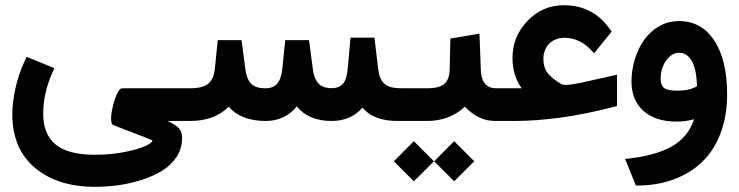

<svg xmlns="http://www.w3.org/2000/svg" viewBox="-20 -470 2873 746"><path d="M692.4 0H631.3Q661.6 14.2 674.6 27.8Q687.5 41.5 687.5 66.4Q687.5 107.4 665.3 140.6Q643.1 173.8 607.9 194.8Q572.8 215.8 527.1 230Q481.4 244.1 437.3 250Q393.1 255.9 350.1 255.9Q203.1 255.9 115.5 181.9Q27.8 107.9 27.8 -27.3Q27.8 -70.8 39.6 -125.2Q51.3 -179.7 75.7 -232.4L83.5 -249L100.6 -242.2L172.4 -212.9L190.9 -205.1L183.1 -187Q147.9 -107.9 147.9 -26.9Q147.9 51.3 196 91.3Q244.1 131.3 349.1 131.3Q427.2 131.3 495.8 113.5Q564.5 95.7 572.8 75.7Q567.9 73.2 546.9 64.9L420.4 16.1Q414.1 14.2 412.4 2.4Q410.6 -9.3 412.6 -25.1Q414.6 -41 418.9 -58.8Q423.3 -76.7 429 -91.8Q434.6 -106.9 441.4 -116.9Q448.2 -127 454.1 -127H692.4Q701.2 -127 701.2 -72.3V-55.7Q701.2 0 692.4 0Z M1549.8 0H1524.4Q1479 0 1444.6 -12.7Q1410.2 -25.4 1388.2 -51.8Q1366.2 -25.9 1335.9 -12.9Q1305.7 0 1268.1 0Q1224.1 0 1189.9 -14.2Q1155.8 -28.3 1133.3 -56.6Q1086.9 0 1012.2 0Q917.5 0 868.2 -55.2Q813.5 0 718.8 0H687Q679.2 0 674.1 -4.9Q668.9 -9.8 666.7 -19.3Q664.6 -28.8 664.1 -36.4Q663.6 -43.9 663.6 -55.7V-72.3Q663.6 -87.9 664.6 -98.1Q665.5 -108.4 671.1 -117.7Q676.8 -127 687 -127H719.7Q767.1 -127 789.1 -144.8Q811 -162.6 814.9 -203.6L824.2 -296.4L826.2 -314H843.8H901.4H918.5L920.9 -296.9L933.1 -203.6Q936.5 -175.3 945.8 -158.4Q955.1 -141.6 970.7 -134.3Q986.3 -127 1011.2 -127Q1030.8 -127 1043.9 -134.3Q1057.1 -141.6 1065.7 -158.7Q1074.2 -175.8 1077.1 -203.6L1086.4 -296.4L1088.4 -314H1106H1163.6H1180.7L1183.1 -296.9L1195.3 -203.1Q1198.7 -175.3 1208 -158.7Q1217.3 -142.1 1231.9 -134.8Q1246.6 -127.4 1269 -127.4Q1297.9 -127.4 1312.7 -144.5Q1327.6 -161.6 1331.1 -203.6L1340.3 -306.2L1341.8 -323.7H1359.9H1417.5H1435.1L1437 -306.6L1449.2 -203.1Q1453.6 -163.6 1472.4 -146Q1491.2 -128.4 1527.8 -127.4L1549.8 -127Q1558.6 -127 1558.6 -72.3V-55.7Q1558.6 0 1549.8 0Z M1744.6 78.6 1822.8 156.7 1744.6 234.4 1667 156.7ZM1587.9 78.6 1666 156.7 1587.9 234.4 1510.3 156.7ZM1922.9 0H1906.2Q1870.1 0 1841.8 -13.7Q1813.5 -27.3 1786.1 -55.2Q1726.6 0 1638.7 0H1544.4Q1536.6 0 1531.5 -4.9Q1526.4 -9.8 1524.2 -19.3Q1522 -28.8 1521.5 -36.4Q1521 -43.9 1521 -55.7V-72.3Q1521 -87.9 1522 -98.1Q1522.9 -108.4 1528.6 -117.7Q1534.2 -127 1544.4 -127H1640.6Q1686.5 -127 1706.3 -144Q1726.1 -161.1 1727.1 -199.2L1729.5 -304.2L1730 -320.3L1745.6 -322.8L1820.8 -335.4L1842.8 -339.4L1843.8 -316.9L1848.1 -199.2Q1850.6 -127 1907.7 -127H1922.9Q1931.6 -127 1931.6 -72.3V-55.7Q1931.6 0 1922.9 0Z M1917.5 -127H2006.8Q1971.2 -176.3 1971.2 -244.6Q1971.2 -328.1 2029.5 -388.9Q2087.9 -449.7 2170.4 -449.7Q2282.7 -449.7 2347.7 -359.4L2356.4 -347.7L2347.2 -335.9L2302.2 -280.3L2288.6 -263.2L2273.4 -278.8Q2252 -300.8 2226.1 -312Q2200.2 -323.2 2174.8 -323.2Q2136.2 -323.2 2113.8 -300Q2091.3 -276.9 2091.3 -241.2Q2091.3 -207 2108.2 -185.8Q2125 -164.6 2162.1 -142.6Q2167 -140.1 2177.7 -140.1Q2196.8 -140.1 2234.4 -147.9L2353.5 -174.3L2377.4 -179.7V-155.3V-73.2V-58.1L2362.8 -54.2Q2153.3 0 1976.6 0H1917.5Q1909.7 0 1904.5 -4.9Q1899.4 -9.8 1897.2 -19.3Q1895 -28.8 1894.5 -36.4Q1894 -43.9 1894 -55.7V-72.3Q1894 -87.9 1895 -98.1Q1896 -108.4 1901.6 -117.7Q1907.2 -127 1917.5 -127Z M2618.2 -265.1Q2590.8 -265.1 2568.8 -235.4Q2546.9 -205.6 2546.9 -164.1Q2546.9 -138.7 2560.3 -128.2Q2573.7 -117.7 2612.8 -117.7Q2657.7 -117.7 2688 -134.8Q2686.5 -199.7 2668.2 -232.4Q2649.9 -265.1 2618.2 -265.1ZM2617.7 -388.2Q2706.1 -388.2 2755.6 -312Q2805.2 -235.8 2805.2 -103.5Q2805.2 -19.5 2779.8 47.6Q2754.4 114.7 2708 159.2Q2661.6 203.6 2596.9 227.3Q2532.2 251 2454.1 251H2450.7L2445.8 238.8L2418.9 172.4L2408.7 147.5Q2523.9 136.2 2589.1 99.6Q2654.3 63 2676.8 -6.8Q2644.5 2.4 2607.9 2.4Q2526.9 2.4 2480.2 -39.1Q2433.6 -80.6 2433.6 -152.8Q2433.6 -198.2 2446.8 -240.7Q2460 -283.2 2483.4 -315.9Q2506.8 -348.6 2541.7 -368.4Q2576.7 -388.2 2617.7 -388.2Z"/></svg>

Font: Samim FD-WOL
Style: Bold-FD-WOL
Weight: 700
Foundry: DejaVu fonts team - Redesigned by Saber Rastikerdar
Version: Version 4.0.5